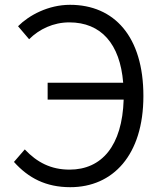

<svg xmlns="http://www.w3.org/2000/svg" viewBox="-20 -765 674 798"><path d="M178 -351H494C488 -159 403 -60 269 -60C192 -60 134 -90 83 -144L38 -92C98 -25 171 13 272 13C449 13 576 -120 576 -366C576 -613 455 -745 271 -745C181 -745 101 -702 55 -656L101 -602C143 -644 202 -672 268 -672C400 -672 479 -583 492 -421H178Z"/></svg>

Font: ChiuKong Gothic MN Normal
Style: Regular
Weight: 350
Designer: Ryoko NISHIZUKA 西塚涼子 (kana, bopomofo & ideographs); Paul D. Hunt (Latin, Greek & Cyrillic); Sandoll Communications 산돌커뮤니
Foundry: Adobe
Version: Version 1.300